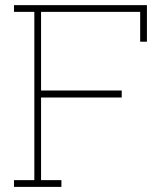

<svg xmlns="http://www.w3.org/2000/svg" viewBox="-20 -731 648 751"><path d="M34.7 0V-26.4H114.3V-684.6H34.7V-710.9H554.7V-567.9H528.3V-684.6H140.6V-377H456.1V-349.6H140.6V-26.4H220.2V0Z"/></svg>

Font: Roboto Slab Thin
Style: Regular
Weight: 100
Designer: Google
Version: Version 2.000; ttfautohint (v1.8.1.43-b0c9)